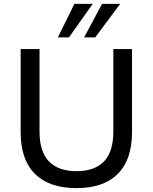

<svg xmlns="http://www.w3.org/2000/svg" viewBox="-20 -957 785 986"><path d="M373 9Q233 9 159.5 -64Q86 -137 86 -279V-705H183V-281Q183 -178 231.5 -128Q280 -78 373 -78Q466 -78 514 -128Q562 -178 562 -281V-705H658V-279Q658 -137 585 -64Q512 9 373 9ZM277 -765 362 -937H456L334 -765ZM412 -765 504 -937H597L469 -765Z"/></svg>

Font: Nunito Sans 10pt Medium
Style: Regular
Weight: 500
Designer: Vernon Adams
Foundry: Vernon Adams
Version: Version 3.101;gftools[0.9.27]